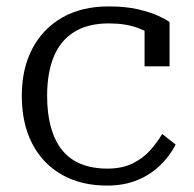

<svg xmlns="http://www.w3.org/2000/svg" viewBox="-20 -567 606 599"><path d="M315 -41Q361 -41 393.5 -57Q426 -73 448 -97.5Q470 -122 486 -149L528 -116Q509 -79 478.5 -50Q448 -21 407 -4.5Q366 12 314 12Q233 12 173 -22Q113 -56 80.5 -119Q48 -182 48 -268Q48 -353 81 -415.5Q114 -478 174.5 -512.5Q235 -547 319 -547Q372 -547 410.5 -538Q449 -529 474 -517.5Q499 -506 509 -498V-360H431V-481Q442 -480 450 -476Q458 -472 463 -467Q468 -462 470 -456Q472 -450 470 -444Q450 -465 411 -479.5Q372 -494 320 -494Q254 -494 211 -467Q168 -440 147.5 -389.5Q127 -339 127 -268Q127 -212 139 -169.5Q151 -127 174 -98.5Q197 -70 232.5 -55.5Q268 -41 315 -41Z"/></svg>

Font: Roboto Serif Light
Style: Regular
Weight: 300
Designer: Greg Gazdowicz
Foundry: Commercial Type
Version: Version 1.008